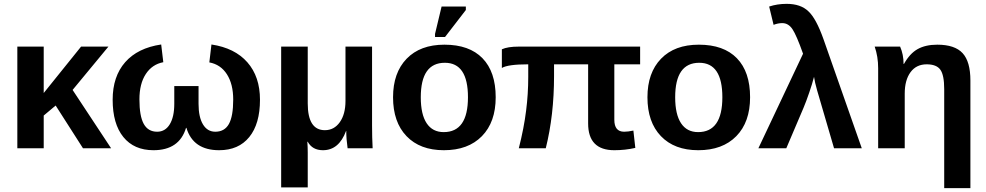

<svg xmlns="http://www.w3.org/2000/svg" viewBox="-20 -770 5121 997"><path d="M557 0H411L269 -222L207 -170V0H70V-528H207V-287L401 -528H543L357 -303Z M1011 -323V-231Q1011 -162 1034 -124Q1057 -86 1098 -86Q1146 -86 1168.5 -126Q1191 -166 1191 -253Q1191 -333 1158.5 -384Q1126 -435 1067 -446L1078 -539Q1199 -521 1264.5 -446.5Q1330 -372 1330 -252Q1330 -127 1274.5 -58.5Q1219 10 1118 10Q983 10 948 -106H946Q911 10 777 10Q676 10 620.5 -58.5Q565 -127 565 -252Q565 -373 630 -447Q695 -521 817 -539L828 -447Q770 -436 737 -385.5Q704 -335 704 -254Q704 -167 726.5 -126.5Q749 -86 796 -86Q838 -86 861.5 -124.5Q885 -163 885 -231V-323Z M1915 0H1785Q1778 -49 1778 -90H1777Q1740 10 1657 10Q1602 10 1578 -34H1576Q1578 -6 1578 22V203H1440V-528H1578V-233Q1578 -94 1667 -94Q1715 -94 1744.5 -135.5Q1774 -177 1774 -246V-528H1912V-118Q1912 -56 1915 0Z M2554 -265Q2554 -136 2482.5 -63Q2411 10 2285 10Q2161 10 2091 -63Q2021 -136 2021 -265Q2021 -392 2091.5 -465Q2162 -538 2288 -538Q2417 -538 2485.5 -467.5Q2554 -397 2554 -265ZM2410 -265Q2410 -444 2290 -444Q2165 -444 2165 -265Q2165 -176 2195.5 -130Q2226 -84 2284 -84Q2410 -84 2410 -265ZM2291 -578H2239V-594L2273 -736H2399V-718Z M3304 -436H3170V-148Q3170 -86 3221 -86Q3241 -86 3269 -92L3279 -2Q3227 10 3170 10Q3034 10 3034 -129V-436H2857V-375Q2857 -172 2814 0H2674Q2701 -106 2712 -196Q2723 -282 2723 -371V-436Q2617 -436 2586 -417V-514Q2616 -528 2674 -528H3304Z M3875 -265Q3875 -136 3803.5 -63Q3732 10 3606 10Q3482 10 3412 -63Q3342 -136 3342 -265Q3342 -392 3412.5 -465Q3483 -538 3609 -538Q3738 -538 3806.5 -467.5Q3875 -397 3875 -265ZM3731 -265Q3731 -444 3611 -444Q3486 -444 3486 -265Q3486 -176 3516.5 -130Q3547 -84 3605 -84Q3731 -84 3731 -265Z M4256 -567 4455 0H4311L4223 -301Q4211 -343 4207 -371Q4197 -332 4182 -289Q4166 -242 4152 -209L4063 0H3918L4150 -491Q4116 -587 4095 -618.5Q4074 -650 4042 -650Q4020 -650 3997 -641L3974 -736Q4016 -750 4065 -750Q4138 -750 4178 -711Q4218 -674 4256 -567Z M5019 207H4883V-307Q4883 -380 4863 -408Q4843 -436 4792 -436Q4738 -436 4708 -395Q4678 -354 4678 -284V0H4540V-416Q4540 -476 4522 -528H4654Q4672 -487 4672 -438H4674Q4704 -492 4745 -515Q4786 -538 4847 -538Q4938 -538 4978.5 -494Q5019 -450 5019 -352Z"/></svg>

Font: Libra Sans
Style: Bold
Weight: 700
Foundry: Context Ltd
Version: Version 1.000